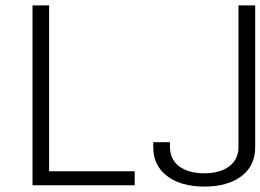

<svg xmlns="http://www.w3.org/2000/svg" viewBox="-20 -687 966 712"><path d="M737.8 4.9C795.9 4.9 842.3 -8.3 876 -34.2C909.7 -60.1 926.3 -95.7 926.3 -141.1V-667H864.3V-141.1C864.3 -80.6 815.4 -44.4 737.3 -44.4C659.2 -44.4 610.4 -80.6 610.4 -141.1V-159.7H548.3V-141.1C548.3 -95.7 565.4 -60.1 599.6 -34.2C633.8 -8.3 679.7 4.9 737.8 4.9ZM162.1 -51.8V-667H100.6V0H479.5V-51.8Z"/></svg>

Font: Estedad Light
Style: Regular
Weight: 300
Designer: Amin Abedi
Version: Version 7.3